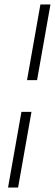

<svg xmlns="http://www.w3.org/2000/svg" viewBox="-20 -740 246 860"><path d="M101 -381 161 -720H206L146 -381ZM16 100 76 -239H121L61 100Z"/></svg>

Font: DM Sans 16pt ExtraLight
Style: Italic
Weight: 250
Italic angle: -10°
Version: Version 4.004;gftools[0.9.30]